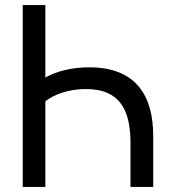

<svg xmlns="http://www.w3.org/2000/svg" viewBox="-20 -740 696 760"><path d="M159.5 -720H70V0H159.5V-339C192 -364.5 248 -387.5 320 -387.5C462 -387.5 496.5 -294.5 496.5 -172V0H586.5V-201.5C586.5 -360.5 519 -473.5 333.5 -473.5C264 -473.5 203 -458 159.5 -433Z"/></svg>

Font: Eudonet Medium
Style: Regular
Weight: 500
Designer: Mikhail Sharanda
Foundry: Mikhail Sharanda
Version: Version 4.503;Glyphs 3.1.2 (3151)